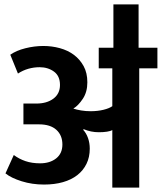

<svg xmlns="http://www.w3.org/2000/svg" viewBox="-20 -857 739 877"><path d="M613 -837V-639H699V-545H616V0H493V-263Q485 -258 468.5 -255.5Q452 -253 432 -253Q413 -253 396 -256.5Q379 -260 362 -267L360 -264Q374 -249 382 -226.5Q390 -204 390 -178Q390 -139 375 -108.5Q360 -78 333 -57Q306 -36 267.5 -25Q229 -14 181 -14Q127 -14 79 -29Q31 -44 5 -65L43 -149Q67 -131 96.5 -121Q126 -111 163 -111Q208 -111 236.5 -133.5Q265 -156 265 -197Q265 -239 237.5 -264Q210 -289 158 -289H87V-384H146Q194 -384 224 -406.5Q254 -429 254 -469Q254 -510 226.5 -530Q199 -550 161 -550Q135 -550 110 -543Q85 -536 62 -521L27 -607Q54 -626 95.5 -636.5Q137 -647 178 -647Q217 -647 253.5 -637Q290 -627 317.5 -606.5Q345 -586 362 -555Q379 -524 379 -481Q379 -437 358.5 -406Q338 -375 315 -361Q330 -356 350.5 -352.5Q371 -349 394 -349Q426 -349 452.5 -355.5Q479 -362 493 -372V-545H431V-639H498V-837Z"/></svg>

Font: Mukta
Style: Bold
Weight: 700
Designer: Girish Dalvi and Yashodeep Gholap
Foundry: Ek Type
Version: Version 2.538;PS 1.002;hotconv 16.6.51;makeotf.lib2.5.65220;